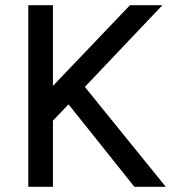

<svg xmlns="http://www.w3.org/2000/svg" viewBox="-20 -720 665 740"><path d="M89 0V-700H184V-389L481 -700H606L307 -385L619 0H498L244 -318L184 -255V0Z"/></svg>

Font: Figtree Medium
Style: Regular
Weight: 500
Designer: Erik Kennedy
Foundry: Erik Kennedy
Version: Version 2.001; ttfautohint (v1.8.4.7-5d5b);gftools[0.9.27]